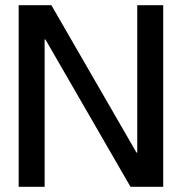

<svg xmlns="http://www.w3.org/2000/svg" viewBox="-20 -720 700 740"><path d="M52 0V-700H178L506 -132H509V-700H609V0H483L155 -568H152V0Z"/></svg>

Font: DM Sans 36pt Medium
Style: Regular
Weight: 500
Designer: Colophon Foundry, Jonny Pinhorn
Foundry: Colophon Foundry
Version: Version 4.004;gftools[0.9.30]